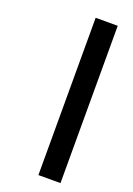

<svg xmlns="http://www.w3.org/2000/svg" viewBox="-143 -796 587 850"><g transform="rotate(20 150.0 -370.5)"><path d="M258 -741V0H154V-741Z"/></g></svg>

Font: MSTAGE Medium
Style: Regular
Weight: 500
Designer: Ninad Kale (Devanagari), Jonny Pinhorn (Latin)
Foundry: Indian Type Foundry
Version: 4.004